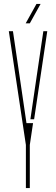

<svg xmlns="http://www.w3.org/2000/svg" viewBox="-20 -959 286 979"><path d="M112 0V-219V-220L25 -800H46L82 -556L115 -331H148.5L132 -220V-219V0ZM135 -351 165 -556 201 -800H221L154 -351ZM111 -840 166 -939H187L132 -840Z"/></svg>

Font: Big Shoulders Stencil Thin
Style: Regular
Weight: 100
Designer: Patric King
Foundry: XO Type Co
Version: Version 2.001